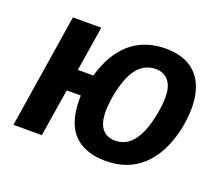

<svg xmlns="http://www.w3.org/2000/svg" viewBox="-92 -638 908 782"><g transform="rotate(20 362.5 -247.0)"><path d="M429 10Q367 10 324 -14Q281 -38 261.5 -85.5Q242 -133 244 -206H183L150 0H27L105 -494H228L197 -300H264Q285 -371 319.5 -416Q354 -461 401 -482.5Q448 -504 504 -504Q577 -504 621 -471Q665 -438 679.5 -376Q694 -314 677 -223Q664 -163 641 -119.5Q618 -76 586.5 -47Q555 -18 515.5 -4Q476 10 429 10ZM437 -81Q466 -81 489 -95.5Q512 -110 530.5 -143.5Q549 -177 561 -235Q580 -329 561 -370.5Q542 -412 494 -412Q467 -412 443 -398Q419 -384 400.5 -350.5Q382 -317 370 -260Q352 -166 370.5 -123.5Q389 -81 437 -81Z"/></g></svg>

Font: Nunito Sans 10pt Condensed
Style: Bold Italic
Weight: 700
Width: 3
Italic angle: -9°
Designer: Vernon Adams
Foundry: Vernon Adams
Version: Version 3.101;gftools[0.9.27]